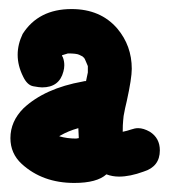

<svg xmlns="http://www.w3.org/2000/svg" viewBox="-20 -763 375 424"><path d="M148 -457 154 -458 153 -480Q131 -474 112 -463L111 -462Q128 -457 148 -457ZM118 -638 119 -636Q122 -628 122 -619Q122 -612 120 -605Q111 -570 73 -570Q67 -570 53.5 -572.5Q40 -575 31 -594Q19 -618 19 -642Q19 -665 30 -688Q65 -743 138 -743Q202 -743 239 -700Q271 -662 271 -611Q271 -590 260 -540Q256 -524 253 -507L252 -497Q251 -488 251 -472Q261 -474 269.5 -477Q278 -480 285 -480Q297 -480 311 -472Q333 -458 333 -431Q333 -395 297 -384Q267 -373 243 -373Q228 -373 215 -378Q194 -359 144 -359Q74 -359 28 -401Q3 -424 3 -458Q3 -495 32 -524Q79 -568 163 -583Q166 -584 170 -584L174 -603V-617Q173 -619 170 -626.5Q167 -634 165.5 -635.5Q164 -637 163 -637V-638L155 -642Q149 -645 130 -645L117 -641V-640Q117 -639 118 -638Z"/></svg>

Font: Bad Comic
Style: Regular
Weight: 400
Designer: GGBotNet
Foundry: f0n7
Version: 0.9